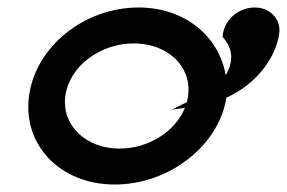

<svg xmlns="http://www.w3.org/2000/svg" viewBox="-20 -482 767 513"><path d="M286.5 11C431.5 11 564.4 -92 584.9 -221C671.1 -260 718.2 -334 726 -392C731.3 -431 701.5 -462 660.5 -462C617.5 -462 577 -429 574.8 -383C602.7 -353 605 -318 583 -281C565.2 -386 472.5 -462 350.5 -462C204.5 -462 75.3 -357 57.6 -226C39.8 -95 140.5 11 286.5 11ZM337.5 -366C428.5 -366 493.1 -304 482.6 -226C481.8 -220 481.1 -215 479.3 -209L438.5 -189L474.2 -194C448.7 -131 377.5 -85 299.5 -85C208.5 -85 144 -148 154.6 -226C165.1 -304 246.5 -366 337.5 -366Z"/></svg>

Font: Charger
Style: ExBdIt
Weight: 400
Designer: Jasper
Foundry: Cannot Into Space Fonts
Version: Version 0.99